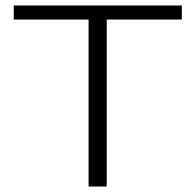

<svg xmlns="http://www.w3.org/2000/svg" viewBox="-20 -678 706 698"><path d="M641 -607H368V0H302V-607H30V-658H641Z"/></svg>

Font: Ysabeau Infant Semilight
Style: Regular
Weight: 300
Designer: Christian Thalmann (Catharsis Fonts)
Version: Version 0.003